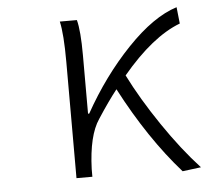

<svg xmlns="http://www.w3.org/2000/svg" viewBox="-45 -594 702 650"><g transform="rotate(-5 306.5 -269.5)"><path d="M613 0 550 8Q442 -114 351 -288Q321 -250 284 -193Q248 -140 244 -26V0H190V-395Q190 -490 180 -533H238Q248 -496 248 -412V-214H252Q320 -336 409 -429Q498 -522 578 -547L584 -491Q489 -455 386 -332Q427 -250 489 -158.5Q551 -67 613 0Z"/></g></svg>

Font: NotoSansHansLight
Style: Regular
Weight: 300
Designer: Ryoko NISHIZUKA  (kana & ideographs); Paul D. Hunt (Latin, Greek & Cyrillic); Wenlong ZHANG  (bopomofo); Sandoll Communi
Foundry: Adobe Systems Incorporated
Version: Version 1.00;December 8, 2021;FontCreator 13.0.0.2675 64-bit